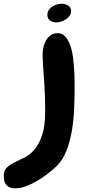

<svg xmlns="http://www.w3.org/2000/svg" viewBox="-185 -731 469 1027"><path d="M195.3 -671.9Q195.3 -658.2 187.5 -647Q179.7 -635.7 168 -627.9Q156.2 -620.1 142.6 -615.7Q128.9 -611.3 117.2 -611.3Q97.7 -611.3 83 -621.1Q68.4 -630.9 68.4 -651.4Q68.4 -666 75.7 -677.2Q83 -688.5 94.2 -695.8Q105.5 -703.1 118.7 -707Q131.8 -710.9 144.5 -710.9Q163.1 -710.9 179.2 -701.7Q195.3 -692.4 195.3 -671.9ZM213.9 -248Q213.9 -202.1 211.4 -146Q209 -89.8 199.7 -33.2Q190.4 23.4 170.9 74.2Q151.4 125 116.2 159.2Q96.7 177.7 70.3 198.2Q43.9 218.8 14.2 236.3Q-15.6 253.9 -45.9 265.1Q-76.2 276.4 -103.5 276.4Q-134.8 276.4 -149.9 259.3Q-165 242.2 -165 211.9Q-165 180.7 -148.4 165Q-131.8 149.4 -107.4 137.7Q-83 126 -54.2 111.8Q-25.4 97.7 -1 69.3Q23.4 41 40 -7.3Q56.6 -55.7 56.6 -134.8Q56.6 -184.6 54.7 -232.4Q52.7 -280.3 48.8 -330.1Q46.9 -358.4 44.9 -387.2Q43 -416 43 -444.3Q43 -461.9 47.9 -481.4Q52.7 -501 62.5 -517.1Q72.3 -533.2 87.4 -543.5Q102.5 -553.7 124 -553.7Q148.4 -553.7 164.6 -535.2Q180.7 -516.6 190.9 -487.8Q201.2 -459 205.6 -423.3Q210 -387.7 211.9 -354Q213.9 -320.3 213.9 -292Q213.9 -263.7 213.9 -248Z"/></svg>

Font: Chewy
Style: Regular
Weight: 400
Version: Version 1.001